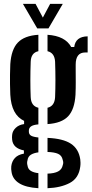

<svg xmlns="http://www.w3.org/2000/svg" viewBox="-20 -787 472 988"><path d="M177.5 181.5Q113 177.5 79 156.2Q45 135 39.5 98.5Q36.5 82.5 38 68.5Q41 43 56.8 26Q72.5 9 103 3.5V-13Q47 -24 42.5 -68Q41 -81 42.5 -93Q44.5 -113.5 61 -129.2Q77.5 -145 104 -148.5V-165Q38.5 -196 33 -299.5Q32 -330.5 31.5 -354.5Q31 -378.5 31.5 -402.2Q32 -426 33 -457Q38 -532.5 71.8 -568Q105.5 -603.5 177.5 -608V-523.5Q139.5 -515.5 138 -469.5Q134.5 -371.5 138 -287Q140 -241 177.5 -232.5V-147Q150.5 -144.5 139.5 -136.5Q128.5 -128.5 128.5 -114.5V-110Q128.5 -96 139.2 -89.2Q150 -82.5 177.5 -79.5V-3Q154 0 139 9.2Q124 18.5 121.5 38Q117.5 51 121.5 64.5Q124 83.5 139 92.5Q154 101.5 177.5 104ZM224.5 -148.5V-232.5Q261 -241 263.5 -287Q267 -371.5 263.5 -469.5Q261 -515 224.5 -523.5V-608Q315.5 -602 346.5 -545H362Q368.5 -599 431 -600V-517H418.5Q369.5 -517 369.5 -454.5V-427.5Q369.5 -391 369.8 -363.5Q370 -336 368.5 -299.5Q364 -224 330.5 -188.5Q297 -153 224.5 -148.5ZM224.5 181.5V106.5Q259.5 105.5 279 95.2Q298.5 85 303 62.5Q308 50 302.5 35Q298 13 278.8 4.5Q259.5 -4 224.5 -5V-77.5Q304.5 -74 344.8 -47.5Q385 -21 393 33Q394 40 394.2 49.8Q394.5 59.5 393 70.5Q385.5 130 339 154.5Q292.5 179 224.5 181.5ZM171.5 -641 98 -767H163L200.5 -696.5L238 -767H303L229.5 -641Z"/></svg>

Font: Big Shoulders Stencil Display
Style: Bold
Weight: 700
Designer: Patric King
Foundry: XO Type Co
Version: Version 1.000